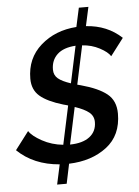

<svg xmlns="http://www.w3.org/2000/svg" viewBox="-72 -862 740 1021"><g transform="rotate(-5 298.0 -351.5)"><path d="M363 -403Q455 -378 500.5 -341.5Q546 -305 546 -236Q546 -120 465.5 -58.5Q385 3 264 7L242 112H191L214 6Q76 -5 -11 -89L62 -185Q79 -158 130 -130Q181 -102 242 -96L286 -302Q283 -303 274.5 -305.5Q266 -308 261 -309Q177 -334 137.5 -368Q98 -402 98 -461Q98 -570 175 -638Q252 -706 366 -714L388 -815H439L417 -714Q530 -707 607 -635L537 -543Q523 -566 480.5 -588.5Q438 -611 388 -614L344 -408Q347 -407 353.5 -405.5Q360 -404 363 -403ZM222 -499Q222 -469 243.5 -451Q265 -433 311 -418L353 -615Q288 -611 255 -580Q222 -549 222 -499ZM278 -94Q346 -95 383 -123.5Q420 -152 420 -202Q420 -234 395.5 -254Q371 -274 320 -291Z"/></g></svg>

Font: Raleway-v4020 SemiBold
Style: Italic
Weight: 600
Italic angle: -12°
Designer: Matt McInerney, Pablo Impallari, Rodrigo Fuenzalida
Foundry: Matt McInerney, Pablo Impallari, Rodrigo Fuenzalida
Version: Version 4.020;PS 004.020;hotconv 1.0.88;makeotf.lib2.5.64775